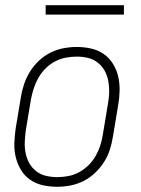

<svg xmlns="http://www.w3.org/2000/svg" viewBox="-20 -708 540 736"><path d="M199 8Q171 8 144 2Q117 -4 95.5 -19Q74 -34 60.5 -56.5Q47 -79 40.5 -105Q34 -131 35 -159Q36 -187 40 -215L60 -335Q64 -361 72.5 -386Q81 -411 95 -433.5Q109 -456 129 -475Q149 -494 173 -506Q197 -518 223 -523Q249 -528 274 -528Q302 -528 329 -522Q356 -516 377.5 -501Q399 -486 413 -463.5Q427 -441 433 -415Q439 -389 438.5 -361Q438 -333 433 -305L413 -185Q409 -159 401 -134Q393 -109 378.5 -86.5Q364 -64 344 -45Q324 -26 300 -14Q276 -2 250 3Q224 8 199 8ZM200 -29Q220 -29 241.5 -33Q263 -37 282.5 -47.5Q302 -58 318.5 -74Q335 -90 346 -109Q357 -128 364 -149Q371 -170 374 -191L394 -311Q398 -333 398.5 -355Q399 -377 395 -398Q391 -419 381 -437Q371 -455 354.5 -468Q338 -481 317.5 -486Q297 -491 274 -491Q254 -491 232.5 -487Q211 -483 191 -472.5Q171 -462 155 -446Q139 -430 128 -411Q117 -392 110 -371Q103 -350 99 -329L79 -209Q76 -187 75 -165Q74 -143 78 -122Q82 -101 92 -83Q102 -65 118.5 -52Q135 -39 156 -34Q177 -29 200 -29ZM155 -652V-688H455V-652Z"/></svg>

Font: Iosevka Extralight Oblique
Style: Regular
Weight: 200
Italic angle: -9°
Monospace: yes
Designer: Belleve Invis
Foundry: Belleve Invis
Version: Version 32.5.0; ttfautohint (v1.8.4)